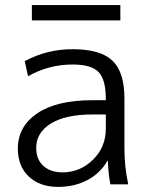

<svg xmlns="http://www.w3.org/2000/svg" viewBox="-20 -723 588 753"><path d="M105 -643V-703H452V-643ZM265 -530Q374 -530 421 -485Q468 -440 468 -337V-140Q468 -69 483 0H413Q405 -39 403 -92H401Q374 -44 323 -17Q272 10 208 10Q136 10 93 -30.5Q50 -71 50 -140Q50 -227 126 -278.5Q202 -330 342 -330H395V-335Q395 -411 366.5 -440.5Q338 -470 265 -470Q171 -470 90 -424L77 -483Q163 -530 265 -530ZM122 -143Q122 -98 150 -72.5Q178 -47 225 -47Q294 -47 344.5 -96.5Q395 -146 395 -218V-274H342Q237 -274 179.5 -238.5Q122 -203 122 -143Z"/></svg>

Font: M PLUS 1p
Style: Regular
Weight: 400
Version: Version 1.062